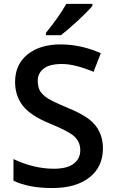

<svg xmlns="http://www.w3.org/2000/svg" viewBox="-20 -951 590 981"><path d="M254.9 -88.9Q324.2 -88.9 357.4 -115.2Q390.6 -141.6 390.1 -183.6Q390.1 -225.6 359.9 -253.9Q329.6 -281.2 233.4 -320.3Q137.2 -359.4 97.2 -410.2Q57.1 -460.9 57.1 -532.2Q57.1 -621.6 120.6 -672.9Q184.6 -724.1 289.1 -724.1Q393.6 -724.1 495.1 -679.2L458 -584Q362.3 -624 296.9 -624Q231.4 -624 202.1 -599.6Q172.9 -575.2 172.9 -540.5Q172.9 -505.9 184.6 -486.3Q196.3 -466.8 223.1 -449.2Q250 -431.6 324.2 -400.9Q398.4 -370.1 435.1 -341.8Q505.9 -287.1 505.9 -192.9Q505.9 -98.6 437 -44.4Q368.2 9.8 247.1 9.8Q126 9.8 48.8 -27.8V-138.2Q153.8 -88.9 254.9 -88.9ZM452.1 -931.2V-920.9Q426.8 -890.6 376 -843.8Q325.2 -796.9 291 -771H214.8V-783.2Q279.8 -862.8 318.8 -931.2Z"/></svg>

Font: OpenSans-Semibold
Style: Regular
Weight: 600
Foundry: Ascender Corporation
Version: Version 1.10